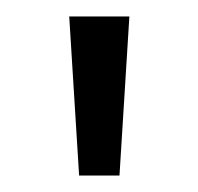

<svg xmlns="http://www.w3.org/2000/svg" viewBox="-20 -775 240 233"><path d="M76 -562 64 -755H137L125 -562Z"/></svg>

Font: Host Grotesk Light Light
Style: Regular
Weight: 300
Version: Version 1.003